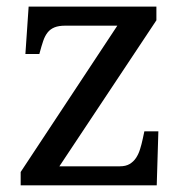

<svg xmlns="http://www.w3.org/2000/svg" viewBox="-20 -556 551 576"><path d="M339.8 -57.1Q357.4 -57.1 368.9 -64Q380.4 -70.8 387.9 -82Q395.5 -93.3 400.1 -108.2Q404.8 -123 408.2 -139.2L413.1 -162.1H455.1L450.2 0H42V-40L332 -479H175.8Q156.2 -479 143.6 -473.9Q130.9 -468.8 122.8 -458.5Q114.7 -448.2 109.6 -433.1Q104.5 -418 99.1 -397.9L98.1 -394H56.2L65.9 -536.1H449.2V-495.1L158.2 -57.1Z"/></svg>

Font: Gandom FD
Style: FD
Weight: 400
Foundry: DejaVu fonts team - Redesigned by Saber Rastikerdar - Based on Samim Font
Version: Version 0.6